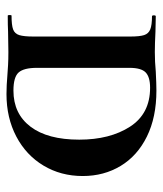

<svg xmlns="http://www.w3.org/2000/svg" viewBox="26 -536 514 607"><g transform="rotate(90 283.5 -233.0)"><path d="M216 1Q204 0 186 -1Q168 -2 145 -2L80 -1Q62 0 30 0Q28 0 28 -6Q28 -12 30 -12Q60 -12 73.5 -17Q87 -22 91.5 -36.5Q96 -51 96 -81V-387Q96 -417 91.5 -431Q87 -445 73.5 -450.5Q60 -456 32 -456Q29 -456 29 -462Q29 -468 32 -468L80 -467Q120 -465 145 -465Q176 -465 207 -468Q247 -470 267 -470Q351 -470 412 -440Q473 -410 505 -357Q537 -304 537 -237Q537 -168 504 -113Q471 -58 412 -27Q353 4 278 4Q251 4 216 1ZM422 -226Q422 -323 381 -386.5Q340 -450 258 -450Q224 -450 209.5 -436Q195 -422 195 -385V-92Q195 -51 209.5 -34.5Q224 -18 267 -18Q340 -18 381 -72Q422 -126 422 -226Z"/></g></svg>

Font: Cormorant SC
Style: Bold
Weight: 700
Designer: Christian Thalmann (Catharsis Fonts)
Foundry: Catharsis Fonts
Version: Version 4.000